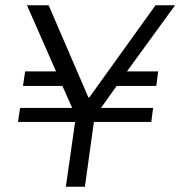

<svg xmlns="http://www.w3.org/2000/svg" viewBox="-20 -706 682 726"><path d="M229 0 264 -245H48L56 -298H253L216 -381H67L75 -436H192L82 -686H164L314 -338H318L568 -686H642L460 -436H578L571 -381H421L362 -298H559L552 -245H335L301 0Z"/></svg>

Font: Chivo Medium ExtraLight
Style: Italic
Weight: 250
Italic angle: -8.05°
Version: Version 2.002